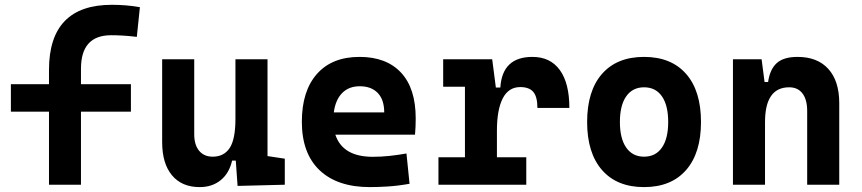

<svg xmlns="http://www.w3.org/2000/svg" viewBox="-20 -762 3556 792"><path d="M182.1 0V-301.3H24.9V-414.6H182.1V-473.6Q182.1 -742.2 441.4 -742.2Q501.5 -742.2 557.1 -732.4L544.4 -609.9Q511.7 -613.8 486.6 -615.2Q461.4 -616.7 438.5 -616.7Q314 -616.7 314 -478.5V-414.6H520V-301.3H314V0Z M803.7 9.8Q730 9.8 689.5 -38.8Q648.9 -87.4 648.9 -175.8V-517.6H781.2V-208.5Q781.2 -164.1 801.5 -139.9Q821.8 -115.7 857.4 -115.7Q903.8 -115.7 927.5 -151.6Q951.2 -187.5 951.2 -272V-517.6H1083.5V-118.2L1154.8 -107.4V0L960 4.9L952.6 -99.6H937.5Q925.3 -46.9 890.1 -18.6Q855 9.8 803.7 9.8Z M1505.9 9.8Q1371.6 9.8 1298.3 -59.8Q1225.1 -129.4 1225.1 -259.8Q1225.1 -386.7 1287.4 -457Q1349.6 -527.3 1462.9 -527.3Q1573.7 -527.3 1634.3 -462.4Q1694.8 -397.5 1694.8 -273.4Q1694.8 -238.3 1691.9 -206.5H1363.3Q1393.6 -115.2 1517.6 -115.2Q1552.7 -115.2 1586.9 -118.9Q1621.1 -122.6 1656.7 -128.9L1669.4 -3.9Q1619.6 4.9 1578.6 7.3Q1537.6 9.8 1505.9 9.8ZM1356.9 -298.3H1564.9Q1564.9 -350.6 1538.3 -378.4Q1511.7 -406.2 1463.9 -406.2Q1418.9 -406.2 1391.4 -378.2Q1363.8 -350.1 1356.9 -298.3Z M2029.8 -222.7V-113.3H2150.9V0H1788.6V-113.3H1897.9V-404.3H1808.1V-517.6H2010.3L2025.4 -400.9H2043.9Q2051.8 -527.3 2176.3 -527.3Q2250 -527.3 2289.3 -473.1Q2328.6 -418.9 2328.6 -316.9H2196.8Q2196.8 -362.8 2179.9 -382.8Q2163.1 -402.8 2126 -402.8Q2077.6 -402.8 2053.7 -356Q2029.8 -309.1 2029.8 -222.7Z M2636.7 9.8Q2524.9 9.8 2463.4 -60.5Q2401.9 -130.9 2401.9 -258.8Q2401.9 -387.2 2463.4 -457.3Q2524.9 -527.3 2636.7 -527.3Q2748.5 -527.3 2810.1 -457.3Q2871.6 -387.2 2871.6 -258.8Q2871.6 -130.9 2810.1 -60.5Q2748.5 9.8 2636.7 9.8ZM2636.7 -115.7Q2684.6 -115.7 2710.4 -153.1Q2736.3 -190.4 2736.3 -258.8Q2736.3 -327.6 2710.4 -364.7Q2684.6 -401.9 2636.7 -401.9Q2589.4 -401.9 2563.2 -364.7Q2537.1 -327.6 2537.1 -258.8Q2537.1 -190.4 2563.2 -153.1Q2589.4 -115.7 2636.7 -115.7Z M3309.6 0V-304.2Q3309.6 -351.1 3290.3 -376.5Q3271 -401.9 3235.4 -401.9Q3135.7 -401.9 3135.7 -258.3V0H3003.4V-517.6H3121.6L3133.8 -423.8H3148.4Q3155.8 -476.1 3184.1 -501.7Q3212.4 -527.3 3270 -527.3Q3352.1 -527.3 3397 -477.5Q3441.9 -427.7 3441.9 -336.9V0Z"/></svg>

Font: CaskaydiaMono NF
Style: Bold
Weight: 700
Designer: Aaron Bell
Foundry: Saja Typeworks
Version: Version 2111.001; ttfautohint (v1.8.4);Nerd Fonts 3.1.1